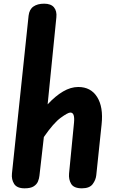

<svg xmlns="http://www.w3.org/2000/svg" viewBox="-20 -1024 649 1044"><path d="M114 0Q72 0 56.8 -24.2Q41.5 -48.5 45 -80.5L135.5 -939Q139.5 -973 161.8 -988.5Q184 -1004 220 -1004Q257 -1004 273.5 -984Q290 -964 286.5 -930L239 -456.5Q281 -502 322.8 -526.5Q364.5 -551 405.5 -551Q474 -551 508.2 -496.5Q542.5 -442 532.5 -348L503.5 -71.5Q501 -46 484 -23Q467 0 425.5 0Q381.5 0 367 -24.2Q352.5 -48.5 355.5 -80.5L382.5 -357.5Q385 -385 380.2 -398.5Q375.5 -412 362.5 -412Q349 -412 310 -383.5Q271 -355 218.5 -279L194.5 -69Q193 -53.5 186.5 -37.5Q180 -21.5 163.2 -10.8Q146.5 0 114 0Z"/></svg>

Font: Edu SA Hand
Style: Regular
Weight: 400
Designer: Tina and Corey Anderson, Eben Sorkin, Mirko Velimirovic
Foundry: Google for Education
Version: Version 2.000